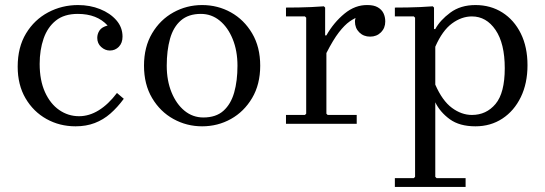

<svg xmlns="http://www.w3.org/2000/svg" viewBox="-20 -490 2158 760"><path d="M279 10Q216 10 164 -19Q112 -48 81 -101Q50 -154 50 -226Q50 -303 83 -357.5Q116 -412 170.5 -441Q225 -470 289 -470Q336 -470 376 -454Q416 -438 440.5 -410Q465 -382 465 -345Q465 -320 450.5 -305Q436 -290 415 -290Q396 -290 380.5 -304Q365 -318 365 -340Q365 -356 374 -369.5Q383 -383 406 -389Q385 -412 355.5 -423.5Q326 -435 288 -435Q234 -435 201 -408.5Q168 -382 152.5 -337Q137 -292 137 -237Q137 -172 158 -125.5Q179 -79 214.5 -54.5Q250 -30 293 -30Q333 -30 371 -53.5Q409 -77 443 -122L470 -99Q445 -65 417 -40.5Q389 -16 355 -3Q321 10 279 10Z M780 -470Q842 -470 894 -441Q946 -412 978 -358Q1010 -304 1010 -230Q1010 -156 978 -102Q946 -48 894 -19Q842 10 780 10Q719 10 666.5 -19Q614 -48 582 -102Q550 -156 550 -230Q550 -304 582 -358Q614 -412 666.5 -441Q719 -470 780 -470ZM785 -25Q835 -25 864.5 -51.5Q894 -78 907 -124Q920 -170 920 -230Q920 -289 901 -335.5Q882 -382 849.5 -408.5Q817 -435 775 -435Q726 -435 696 -409Q666 -383 653 -336.5Q640 -290 640 -230Q640 -171 659 -124.5Q678 -78 710.5 -51.5Q743 -25 785 -25Z M1272 -350Q1301 -401 1343.5 -436Q1386 -471 1435 -470Q1460 -470 1475.5 -461Q1491 -452 1498 -437.5Q1505 -423 1505 -405Q1505 -379 1488 -362Q1471 -345 1445 -345Q1419 -345 1402 -362Q1385 -379 1385 -405Q1385 -414 1391 -429Q1397 -444 1404 -451L1403 -425Q1384 -419 1364 -405Q1344 -391 1321.5 -362Q1299 -333 1272 -280ZM1272 -40 1277 -35H1392V0H1112V-35H1187L1192 -40V-420L1187 -425H1112V-460Q1138 -460 1162.5 -460.5Q1187 -461 1211.5 -462Q1236 -463 1262 -465L1267 -460V-350H1272Z M1862 -470Q1922 -470 1968.5 -440.5Q2015 -411 2041.5 -357.5Q2068 -304 2068 -232Q2068 -160 2041.5 -105.5Q2015 -51 1968.5 -20.5Q1922 10 1862 10Q1799 10 1760.5 -18Q1722 -46 1703 -85V210L1708 215H1823V250H1543V215H1618L1623 210V-420L1618 -425H1543V-460Q1569 -460 1593.5 -460.5Q1618 -461 1642.5 -462Q1667 -463 1693 -465L1698 -460V-375H1703Q1722 -410 1762.5 -440Q1803 -470 1862 -470ZM1848 -35Q1905 -35 1941.5 -78.5Q1978 -122 1978 -220Q1978 -318 1941.5 -371.5Q1905 -425 1848 -425Q1807 -425 1769 -397Q1731 -369 1703 -305V-155Q1731 -91 1769 -63Q1807 -35 1848 -35Z"/></svg>

Font: Brygada 1918
Style: Regular
Weight: 400
Designer: Mateusz Machalski | Borys Kosmynka | Przemek Hoffer
Foundry: NIEPODLEGLA 2018
Version: Version 3.006